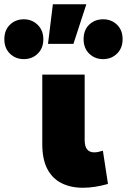

<svg xmlns="http://www.w3.org/2000/svg" viewBox="-142 -872 598 906"><path d="M249.5 14Q191.5 14 148.2 -7.8Q105 -29.5 81.2 -75Q57.5 -120.5 57.5 -192V-520H257.5V-213Q257.5 -180 269.5 -166.5Q281.5 -153 302.5 -153Q311.5 -153 322 -155.2Q332.5 -157.5 343.5 -161L367.5 -4Q335.5 5 306 9.5Q276.5 14 249.5 14ZM84.5 -665 107.5 -852H265.5L204.5 -665ZM-29.5 -593Q-68.5 -593 -95 -618.8Q-121.5 -644.5 -121.5 -687Q-121.5 -730 -95 -755.5Q-68.5 -781 -29.5 -781Q9 -781 35.8 -754.8Q62.5 -728.5 62.5 -687Q62.5 -644.5 36 -618.8Q9.5 -593 -29.5 -593ZM344.5 -593Q305.5 -593 279 -618.8Q252.5 -644.5 252.5 -687Q252.5 -730.5 279 -755.8Q305.5 -781 344.5 -781Q383.5 -781 410 -755.5Q436.5 -730 436.5 -687Q436.5 -644.5 410 -618.8Q383.5 -593 344.5 -593Z"/></svg>

Font: Geologica Cursive Black
Style: Regular
Weight: 900
Designer: Sindre Bremnes, Frode Helland
Foundry: Monokrom Skriftforlag AS
Version: Version 1.010;gftools[0.9.28]